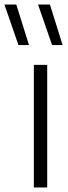

<svg xmlns="http://www.w3.org/2000/svg" viewBox="-76 -828 302 848"><path d="M73.5 0V-541.5H132.5V0ZM5.5 -629 -56.5 -808H-4L52 -629ZM154 -629 92 -808H144.5L200.5 -629Z"/></svg>

Font: Encode Sans Semi Condensed Light
Style: Regular
Weight: 300
Width: 4
Designer: Multiple Designers
Foundry: Impallari Type
Version: Version 2.000